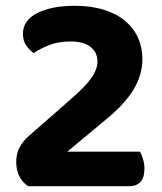

<svg xmlns="http://www.w3.org/2000/svg" viewBox="-20 -642 559 662"><path d="M59 -525Q59 -572 108.5 -597Q158 -622 238 -622Q295 -622 339 -608Q383 -594 412 -569.5Q441 -545 456 -511.5Q471 -478 471 -439Q471 -385 441.5 -335Q412 -285 349 -233L212 -119H463Q468 -110 473 -94Q478 -78 478 -61Q478 -29 464 -14.5Q450 0 426 0H77Q36 -28 36 -84Q36 -114 48.5 -135.5Q61 -157 77 -171L223 -299Q276 -345 296 -374.5Q316 -404 316 -430Q316 -462 292 -480.5Q268 -499 223 -499Q181 -499 149.5 -486.5Q118 -474 96 -459Q81 -470 70 -486Q59 -502 59 -525Z"/></svg>

Font: Baloo Tammudu 2
Style: Bold
Weight: 700
Designer: Maithili Shingre, Omkar Shende and Ek Type
Foundry: Ek Type
Version: Version 1.640;hotconv 1.0.111;makeotfexe 2.5.65597; ttfautoh